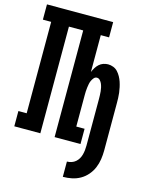

<svg xmlns="http://www.w3.org/2000/svg" viewBox="-137 -821 873 1118"><g transform="rotate(15 300.0 -262.0)"><path d="M353 211V119Q367 119 380.5 114.5Q394 110 404.5 101Q415 92 422 80Q429 68 432.5 54.5Q436 41 437.5 27.5Q439 14 439 0V-282Q439 -293 438.5 -304.5Q438 -316 437 -327Q436 -338 433.5 -349Q431 -360 427 -370Q423 -380 415 -389Q407 -398 396 -398Q385 -398 377.5 -389Q370 -380 365.5 -370Q361 -360 359 -349Q357 -338 355.5 -327Q354 -316 353.5 -304.5Q353 -293 353 -282V-92H403V0H247V-643H161V0H4V-92H54V-643H4V-735H403V-643H353V-421Q359 -435 366.5 -447.5Q374 -460 385 -470Q396 -480 410 -485Q424 -490 439 -490Q455 -490 470.5 -484Q486 -478 497 -466Q508 -454 516 -439.5Q524 -425 529 -410Q534 -395 537.5 -379Q541 -363 543 -347Q545 -331 545.5 -315Q546 -299 546 -282V0Q546 27 542 54Q538 81 527.5 106Q517 131 499 152Q481 173 457.5 186.5Q434 200 407.5 205.5Q381 211 353 211Z"/></g></svg>

Font: Iosevka Slab Semibold Extended
Style: Regular
Weight: 600
Width: 7
Monospace: yes
Designer: Belleve Invis
Foundry: Belleve Invis
Version: Version 11.1.0; ttfautohint (v1.8.3)